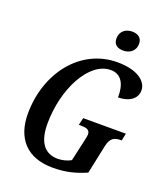

<svg xmlns="http://www.w3.org/2000/svg" viewBox="-166 -1041 1001 1162"><g transform="rotate(20 334.5 -459.5)"><path d="M470 -802C508 -802 547 -823 547 -874C547 -913 518 -929 484 -929C443 -929 407 -906 407 -856C407 -818 434 -802 470 -802ZM311 10C392 10 454 -5 525 -36L564 -221C576 -280 607 -288 643 -288H648L658 -335H383L372 -288H383C419 -288 444 -283 444 -252C444 -246 442 -234 438 -216L406 -73C384 -60 351 -51 322 -51C228 -51 191 -124 191 -229C191 -454 302 -666 441 -666C512 -666 540 -606 538 -525C603 -525 657 -555 657 -613C657 -671 593 -724 464 -724C224 -724 59 -507 59 -246C59 -89 144 10 311 10Z"/></g></svg>

Font: Noto Serif Condensed SemiBold
Style: Italic
Weight: 600
Width: 3
Italic angle: -12°
Designer: Monotype Design Team
Foundry: Monotype Imaging Inc.
Version: Version 2.014